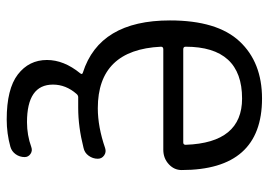

<svg xmlns="http://www.w3.org/2000/svg" viewBox="-133 -460 790 564"><g transform="rotate(90 262.0 -178.0)"><path d="M331.1 197.3Q241.2 197.3 198.7 164.6Q156.2 131.8 156.2 79.1Q156.2 29.3 195.3 -18.6Q200.2 -24.4 193.4 -26.4Q40 -75.2 40 -282.2Q40 -420.9 101.6 -486.8Q163.1 -552.7 269.5 -552.7Q479.5 -552.7 479.5 -316.4Q479.5 -294.9 462.9 -279.3Q445.3 -262.7 419.9 -262.7H125Q117.2 -262.7 117.2 -255.9Q126 -70.3 297.9 -70.3Q352.5 -70.3 415 -91.8Q426.8 -95.7 436.5 -88.9Q446.3 -82 446.3 -70.3Q446.3 -55.7 437.5 -43.5Q428.7 -31.2 414.1 -28.3Q352.5 -12.7 296.9 -12.7Q293.9 -12.7 291 -12.7Q277.3 -12.7 268.6 -12.7Q260.7 -13.7 255.9 -7.8Q228.5 23.4 228.5 61.5Q228.5 137.7 338.9 137.7Q377 137.7 412.1 125Q422.9 121.1 432.1 127.4Q441.4 133.8 441.4 144.5Q441.4 159.2 433.1 170.9Q424.8 182.6 411.1 186.5Q372.1 197.3 331.1 197.3ZM117.2 -328.1Q117.2 -321.3 125 -321.3H398.4Q405.3 -321.3 405.3 -328.1Q405.3 -328.1 405.3 -329.1Q399.4 -494.1 269.5 -494.1Q117.2 -494.1 117.2 -328.1Z"/></g></svg>

Font: Gen Jyuu Gothic P Normal
Style: Regular
Weight: 300
Designer: [Source Han Sans]
Ryoko NISHIZUKA  (kana & ideographs); Paul D. Hunt (Latin, Greek & Cyrillic); Wenlong ZHANG  (bopomofo
Version: Version 1.002.20150607